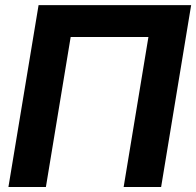

<svg xmlns="http://www.w3.org/2000/svg" viewBox="-20 -748 785 768"><path d="M744.6 -727.5 624.5 0H474.6L573.7 -600.1H262.7L163.6 0H13.7L134.3 -727.5Z"/></svg>

Font: Inter 28pt
Style: Bold Italic
Weight: 700
Italic angle: -9.3988°
Designer: Rasmus Andersson
Foundry: rsms
Version: Version 4.001;git-66647c0bb